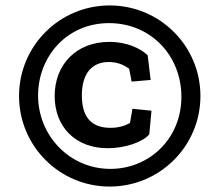

<svg xmlns="http://www.w3.org/2000/svg" viewBox="-20 -680 807 706"><path d="M717 -327C717 -511 568 -660 383 -660C199 -660 50 -511 50 -327C50 -143 199 6 383 6C568 6 717 -143 717 -327ZM647 -324C647 -169 528 -59 386 -59C236 -59 120 -181 120 -329C120 -470 224 -595 381 -595C535 -595 647 -475 647 -324ZM529 -186 537 -273 467 -280 458 -228C441 -218 418 -210 386 -210C330 -210 281 -235 281 -329C281 -411 319 -452 380 -452C409 -452 434 -443 455 -427L464 -380L534 -386L523 -477C497 -501 449 -526 382 -526C258 -526 181 -440 181 -327C181 -215 256 -135 376 -135C438 -135 503 -156 529 -186Z"/></svg>

Font: Zilla Slab Bold
Style: Regular
Weight: 700
Designer: Typotheque.com
Foundry: Typotheque type foundry
Version: Version 1.3; 2018